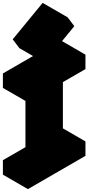

<svg xmlns="http://www.w3.org/2000/svg" viewBox="-63 -1258 655 1328"><path d="M286 -140V-640L130 -550V-650L528 -880V-780L372 -690V-190L528 -280V-180L130 50V-50ZM198 -886 405 -1138 451 -1077 244 -825ZM286 -140 130 -50 -43 -150 113 -240ZM130 -50V50L-43 -50V-150ZM528 -280 372 -190 199 -290 355 -380ZM286 -640V-140L113 -240V-740ZM528 -880 130 -650 -43 -750 355 -980ZM130 -650V-550L-43 -650V-750ZM405 -1138 198 -886 25 -986 232 -1238ZM198 -886 244 -825 71 -925 25 -986Z"/></svg>

Font: Nabla Normal
Style: Regular
Weight: 400
Designer: Arthur Reinders Folmer
Version: Version 1.000